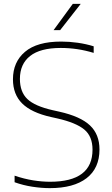

<svg xmlns="http://www.w3.org/2000/svg" viewBox="-20 -964 581 993"><path d="M237.5 9Q195.5 9 147.8 1.8Q100 -5.5 55.5 -21.5V-55.5Q105.5 -38.5 151.8 -31.2Q198 -24 239 -24Q458.5 -24 458.5 -190Q458.5 -259 415.8 -294.2Q373 -329.5 276.5 -351.5L243 -359Q142.5 -381.5 94.8 -428.8Q47 -476 47 -554Q47 -643.5 109.5 -696.2Q172 -749 296.5 -749Q339 -749 382.5 -742.8Q426 -736.5 464.5 -724.5V-690.5Q421.5 -703.5 379.2 -709.8Q337 -716 294.5 -716Q188.5 -716 135.8 -674.5Q83 -633 83 -556Q83 -488.5 121.5 -451.8Q160 -415 253 -394L286.5 -386.5Q396 -362 445.2 -315.5Q494.5 -269 494.5 -191Q494.5 -94 427.8 -42.5Q361 9 237.5 9ZM257 -808 356.5 -944H397.5L291 -808Z"/></svg>

Font: Encode Sans SemiExpanded SemiExpanded Thin
Style: Regular
Weight: 100
Width: 6
Designer: Multiple Designers
Foundry: Impallari Type
Version: Version 3.000; ttfautohint (v1.8.3) -l 8 -r 50 -G 200 -x 14 